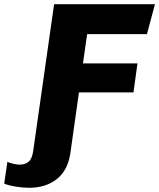

<svg xmlns="http://www.w3.org/2000/svg" viewBox="-140 -706 756 912"><path d="M-105 63Q-95 68 -76.5 72Q-58 76 -46 76Q-21 76 -4 62Q13 48 18 9L117 -686H596L558 -544H274L254 -405H513L494 -267H235L194 23Q182 103 130 144.5Q78 186 -2 186Q-29 186 -64.5 180.5Q-100 175 -120 166Z"/></svg>

Font: Chivo ExtraBold Italic
Style: Regular
Weight: 800
Italic angle: -8.05°
Designer: Hector Gatti
Foundry: Omnibus-Type
Version: Version 1.007